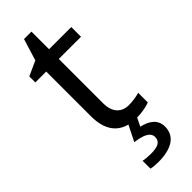

<svg xmlns="http://www.w3.org/2000/svg" viewBox="-293 -683 948 948"><g transform="rotate(-45 180.5 -209.5)"><path d="M315 139C315 88 276 64 228 53L249 10C281 10 320 3 339 -6V-73C322 -67 290 -62 264 -62C215 -62 180 -93 180 -158V-468H335V-536H180V-659H128L93 -545L16 -510V-468H92V-156C92 -56 136 -11 194 4L153 86C204 93 244 106 244 141C244 174 218 185 170 185C151 185 129 183 117 180V235C128 238 147 240 167 240C265 240 315 203 315 139Z"/></g></svg>

Font: Noto Sans Math
Style: Regular
Weight: 400
Designer: Monotype Design Team, Delve Withrington, Jeff Kellem
Foundry: Monotype Imaging Inc., Delve Fonts LLC
Version: Version 3.000